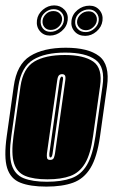

<svg xmlns="http://www.w3.org/2000/svg" viewBox="-28 -681 419 712"><path d="M144 11Q84 11 47.5 -3.5Q11 -18 -1.5 -58Q-14 -98 -3 -176L23 -361Q34 -442 83.5 -473Q133 -504 216 -504Q299 -504 339.5 -473Q380 -442 369 -361L343 -176Q332 -98 307.5 -58Q283 -18 243 -3.5Q203 11 144 11ZM146 -7Q200 -7 236.5 -20Q273 -33 294.5 -69.5Q316 -106 326 -176L352 -361Q363 -433 326 -459.5Q289 -486 214 -486Q139 -486 95 -459.5Q51 -433 40 -361L14 -176Q4 -106 15.5 -69.5Q27 -33 60 -20Q93 -7 146 -7ZM148 -16Q97 -16 66 -28.5Q35 -41 24 -75.5Q13 -110 22 -176L48 -361Q58 -428 99 -452.5Q140 -477 212 -477Q283 -477 318 -452.5Q353 -428 343 -361L317 -176Q308 -110 287.5 -75.5Q267 -41 233 -28.5Q199 -16 148 -16ZM158 -88Q169 -88 172 -96.5Q175 -105 176 -112L214 -382Q216 -396 213 -401Q210 -406 202 -406Q195 -406 190.5 -401.5Q186 -397 184 -382L146 -112Q145 -102 146.5 -95Q148 -88 158 -88ZM159 -97Q154 -97 155 -112L193 -382Q196 -397 201 -397Q208 -397 205 -382L167 -112Q165 -97 159 -97ZM157 -549Q134 -549 120 -565.5Q106 -582 109 -606Q112 -629 131 -645Q150 -661 173 -661Q196 -661 211 -645Q226 -629 223 -606Q220 -582 200.5 -565.5Q181 -549 157 -549ZM288 -548Q263 -548 248.5 -564.5Q234 -581 237 -604Q240 -628 259.5 -644Q279 -660 304 -660Q327 -660 341 -643.5Q355 -627 352 -604Q349 -581 330 -564.5Q311 -548 288 -548ZM159 -563Q178 -563 192.5 -575.5Q207 -588 209 -606Q211 -623 200 -635Q189 -647 171 -647Q154 -647 139.5 -635Q125 -623 123 -606Q121 -588 131 -575.5Q141 -563 159 -563ZM290 -562Q307 -562 321.5 -574.5Q336 -587 338 -604Q340 -621 329.5 -633.5Q319 -646 302 -646Q283 -646 268 -634Q253 -622 251 -604Q249 -586 260 -574Q271 -562 290 -562ZM160 -570Q145 -570 136.5 -580.5Q128 -591 130 -606Q132 -619 143 -629.5Q154 -640 170 -640Q186 -640 195 -629.5Q204 -619 202 -606Q200 -591 188 -580.5Q176 -570 160 -570ZM291 -569Q275 -569 265.5 -579.5Q256 -590 258 -604Q260 -618 272 -628.5Q284 -639 301 -639Q316 -639 324.5 -628.5Q333 -618 331 -604Q329 -590 317 -579.5Q305 -569 291 -569Z"/></svg>

Font: Alumni Sans Collegiate One SC
Style: Italic
Weight: 400
Italic angle: -8°
Designer: Robert E. Leuschke
Foundry: Robert E. Leuschke
Version: Version 1.100